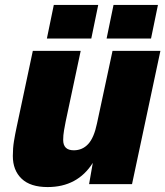

<svg xmlns="http://www.w3.org/2000/svg" viewBox="-20 -746 670 778"><path d="M173 12Q103 12 67.5 -22Q32 -56 32 -114Q32 -146 36.5 -173.5Q41 -201 47 -229L113 -540H307L246 -253Q243 -238 239.5 -218Q236 -198 236 -179Q236 -137 279 -137Q314 -137 337.5 -162.5Q361 -188 373 -246L436 -540H630L515 0H341L356 -86Q294 12 173 12ZM170 -590 198 -726H378L350 -590ZM412 -590 440 -726H620L592 -590Z"/></svg>

Font: Geist Black
Style: Italic
Weight: 900
Italic angle: -12°
Designer: Basement.studio, Andrés Briganti, Mateo Zaragoza
Foundry: Basement.studio, Vercel, Andrés Briganti, Guido Ferreyra, Mateo Zaragoza
Version: Version 1.500; ttfautohint (v1.8.4.7-5d5b)